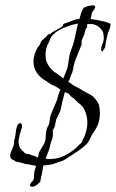

<svg xmlns="http://www.w3.org/2000/svg" viewBox="-20 -620 443 734"><path d="M103 94Q98 94 94 90Q97 78 103 74Q110 68 110 56Q110 50 110.5 44.5Q111 39 112 34L118 14L102 11L88 8Q78 8 74 6Q73 5 69 4Q65 3 60 2Q57 1 49 -1Q41 -1 38 -4Q37 -6 32 -8Q26 -10 22 -14Q19 -19 19 -25Q19 -32 22 -39Q26 -47 29 -55Q32 -63 34 -70V-84Q37 -88 38 -98Q39 -103 39.5 -108Q40 -113 41 -118Q41 -123 42.5 -128Q44 -133 45 -137Q48 -147 54 -148Q61 -151 63 -145Q64 -142 64 -139Q64 -136 64 -134Q62 -127 60 -120.5Q58 -114 56 -107Q54 -100 53 -94Q52 -88 51 -82Q51 -71 54 -60Q59 -48 68 -42Q69 -41 70 -40Q71 -39 72 -37Q73 -37 76 -34Q82 -31 87 -31Q94 -31 98 -28Q100 -27 103 -26Q106 -25 111 -24Q120 -21 124 -16Q124 -20 125 -21Q126 -22 128 -26Q126 -31 129 -37L137 -51L146 -66Q151 -74 152 -78Q155 -90 155 -100Q155 -111 158 -124Q161 -134 165 -140Q169 -147 172 -174Q172 -178 177 -188Q179 -193 181 -197.5Q183 -202 185 -207L194 -228Q199 -239 200 -246Q202 -252 203 -256.5Q204 -261 205 -263Q208 -269 211 -278Q209 -278 206 -281Q204 -283 199.5 -285.5Q195 -288 188 -292Q178 -295 173 -299Q169 -301 166 -303.5Q163 -306 160 -308Q108 -336 108 -385Q108 -412 126 -442Q132 -446 135 -456Q138 -465 146 -470L151 -475Q154 -478 156 -478Q157 -479 159 -483Q163 -489 172 -490Q177 -495 184 -499L214 -516Q217 -517 221 -523Q221 -528 226 -530Q229 -531 232 -532Q235 -533 239 -534L254 -540Q264 -544 271 -546Q275 -546 278 -546.5Q281 -547 284 -548L290 -570Q292 -575 294.5 -580.5Q297 -586 300 -590Q313 -597 323 -598L338 -600Q343 -597 344 -594Q344 -591 342 -587L338 -581Q337 -580 336 -578.5Q335 -577 334 -576Q333 -574 332 -571Q331 -568 330 -566Q330 -563 329.5 -560Q329 -557 328 -554L326 -548Q331 -546 342 -545Q348 -544 354 -543Q360 -542 367 -540Q374 -539 379.5 -537.5Q385 -536 390 -534Q401 -531 402 -528Q404 -523 401 -518Q401 -515 400 -512Q399 -509 398 -506Q397 -503 395.5 -500.5Q394 -498 393 -496Q391 -491 392 -490Q389 -480 387.5 -472.5Q386 -465 385 -460L382 -440Q380 -434 376 -430Q372 -426 372 -422Q365 -427 367 -433Q367 -441 370 -448Q379 -466 376 -484Q376 -498 367 -508Q357 -520 346 -524L338 -527Q336 -528 330 -528H314Q314 -525 313 -524Q312 -522 314 -518Q305 -506 304 -496Q302 -485 296 -474Q292 -467 292 -463V-451Q292 -447 288 -440L268 -390Q265 -382 263.5 -375.5Q262 -369 261 -365Q261 -359 256 -342Q254 -338 252 -333Q250 -328 248 -323Q245 -312 241 -307Q243 -306 244.5 -305Q246 -304 248 -303Q249 -302 250 -302Q253 -299 256.5 -296.5Q260 -294 264 -292Q272 -287 280 -284Q289 -278 298.5 -272.5Q308 -267 318 -262Q329 -257 335.5 -251Q342 -245 346 -240Q353 -231 358 -220Q362 -205 362 -187Q362 -145 336 -112Q333 -107 330 -101.5Q327 -96 325 -91Q323 -86 319.5 -80.5Q316 -75 312 -70Q300 -58 283 -46L250 -24Q247 -23 244 -21Q241 -19 239 -17Q237 -15 234 -13.5Q231 -12 228 -10Q219 -4 212 -3L180 8L162 11Q158 12 154.5 12Q151 12 146 12L140 46Q136 61 134 74Q135 74 131 78Q129 80 126 82.5Q123 85 120 87Q117 89 114 91Q111 93 107 93Q106 94 103 94ZM222 -320 234 -350Q237 -357 239 -366.5Q241 -376 242 -387Q244 -398 245.5 -407.5Q247 -417 250 -424Q263 -456 267 -480L278 -530Q274 -529 269 -528Q264 -527 259 -526L240 -520L236 -518Q222 -514 210 -507Q205 -504 199 -500.5Q193 -497 188 -492Q188 -491 187 -490H186Q180 -486 179 -483Q178 -481 176.5 -479.5Q175 -478 174 -476L169 -463Q167 -459 165.5 -455.5Q164 -452 162 -450Q158 -439 156 -429.5Q154 -420 154 -412Q154 -395 158 -384Q163 -372 170 -363Q174 -358 178 -354Q182 -350 186 -346Q192 -343 204 -334Q216 -326 222 -320ZM169 -12Q172 -12 175 -12Q178 -12 182 -13Q201 -13 225 -24Q242 -32 255 -42Q262 -47 269.5 -53.5Q277 -60 284 -68Q290 -72 291 -74Q295 -80 296 -86Q304 -97 308 -114Q314 -132 314 -152Q314 -172 306 -193Q299 -214 278 -228L262 -244Q253 -248 242 -262L228 -268L219 -234Q217 -226 215.5 -218Q214 -210 212 -202Q211 -194 203 -180Q195 -166 194 -158Q193 -155 192.5 -152Q192 -149 191 -146Q191 -139 188 -134L182 -122V-100Q181 -90 176 -79Q172 -69 170 -56L168 -49Q167 -46 166 -43Q165 -40 163 -36Q162 -32 160.5 -29Q159 -26 158 -23Q155 -15 154 -14Q157 -13 161 -12.5Q165 -12 169 -12Z"/></svg>

Font: Estonia
Style: Regular
Weight: 400
Designer: Robert E. Leuschke
Foundry: Robert E. Leuschke
Version: Version 1.014; ttfautohint (v1.8.3)